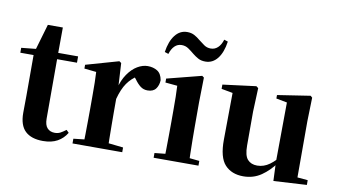

<svg xmlns="http://www.w3.org/2000/svg" viewBox="-80 -995 2108 1198"><g transform="rotate(10 974.0 -396.0)"><path d="M173 -501V-541H373V-501ZM248 17Q174 17 135.5 -19.5Q97 -56 97 -135Q97 -164 97.5 -188Q98 -212 98 -242V-501H14V-532L121 -543L103 -531L153 -702H248L247 -524V-514V-125Q247 -84 264.5 -65Q282 -46 312 -46Q332 -46 347 -54Q362 -62 382 -77L398 -61Q376 -24 339 -3.5Q302 17 248 17Z M433 0V-30L540 -42H638L748 -30V0ZM501 0Q502 -26 502.5 -68Q503 -110 503.5 -156Q504 -202 504 -236V-316Q504 -366 503.5 -397.5Q503 -429 501 -465L425 -473V-497L632 -556L645 -547L653 -404V-403V-236Q653 -202 653.5 -156Q654 -110 654.5 -68Q655 -26 656 0ZM653 -321 617 -383H646Q660 -440 687 -479Q714 -518 747 -537.5Q780 -557 812 -557Q847 -557 873 -541Q899 -525 906 -484Q905 -452 888.5 -429.5Q872 -407 836 -407Q810 -407 790.5 -422Q771 -437 752 -464L729 -491L763 -485Q723 -461 696.5 -423Q670 -385 653 -321Z M947 0V-30L1053 -41H1123L1231 -30V0ZM1014 0Q1015 -26 1015.5 -68Q1016 -110 1016.5 -156Q1017 -202 1017 -236V-313Q1017 -363 1016.5 -398Q1016 -433 1014 -468L938 -475V-500L1157 -556L1169 -547L1166 -390V-236Q1166 -202 1166.5 -156Q1167 -110 1168 -68Q1169 -26 1170 0ZM901 -662Q911 -731 941.5 -770Q972 -809 1018 -809Q1044 -809 1063.5 -798.5Q1083 -788 1099 -774Q1118 -759 1136.5 -746Q1155 -733 1179 -733Q1205 -733 1224 -751Q1243 -769 1253 -802L1277 -794Q1267 -724 1236.5 -685.5Q1206 -647 1160 -647Q1133 -647 1114 -657.5Q1095 -668 1079 -681Q1060 -697 1041 -710Q1022 -723 998 -723Q972 -723 953.5 -705Q935 -687 925 -654Z M1517 17Q1443 17 1400.5 -29Q1358 -75 1359 -188L1362 -501L1393 -478L1290 -497V-524L1501 -551L1514 -541L1508 -391V-176Q1508 -113 1530 -88.5Q1552 -64 1591 -64Q1633 -64 1669.5 -90.5Q1706 -117 1734 -157L1770 -103H1717Q1680 -51 1630.5 -17Q1581 17 1517 17ZM1708 13 1703 -108V-111L1706 -484L1637 -497V-519L1845 -551L1856 -541L1852 -391V-35L1918 -29V1Z"/></g></svg>

Font: Noto Serif JP ExtraBold
Style: Regular
Weight: 800
Designer: Ryoko NISHIZUKA 西塚涼子 (kana & ideographs); Frank Grießhammer (Latin, Greek & Cyrillic); Wenlong ZHANG 张文龙 (bopomofo); San
Foundry: Adobe
Version: Version 2.003-H1;hotconv 1.1.1;makeotfexe 2.6.0